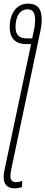

<svg xmlns="http://www.w3.org/2000/svg" viewBox="-42 -790 248 1050"><path d="M38 240C56 240 71 236 79 232V199C70 203 60 206 45 206C25 206 15 195 15 174C15 160 18 143 21 129L179 -621C184 -645 186 -664 186 -684C186 -748 157 -770 111 -770C43 -770 11 -709 11 -642C11 -584 39 -549 101 -549H128L-15 128C-19 144 -22 165 -22 179C-22 217 -3 240 38 240ZM107 -580C62 -580 43 -599 43 -643C43 -693 63 -739 108 -739C134 -739 150 -725 150 -682C150 -664 148 -644 144 -627L134 -580Z"/></svg>

Font: Noto Sans ExtraCondensed ExtraLight
Style: Italic
Weight: 200
Width: 2
Italic angle: -12°
Designer: Monotype Design Team
Foundry: Monotype Imaging Inc.
Version: Version 2.013